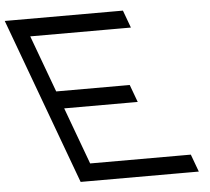

<svg xmlns="http://www.w3.org/2000/svg" viewBox="-246 -797 954 874"><g transform="rotate(-5 231.0 -360.0)"><path d="M307.1 -740H347.1L376.6 -660H336.6H-83.4L12.5 -400H308.5H348.5L378 -320H338H42L137.9 -60H557.9H597.9L627.4 20H587.4H127.4H87.4L72.6 -20L-38 -320L-67.5 -400L-178.1 -700L-192.9 -740H-152.9Z"/></g></svg>

Font: Nordica Plus
Style: NordicaClassicLightOpObl
Weight: 300
Version: Version 1.01